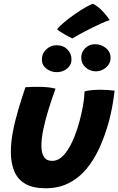

<svg xmlns="http://www.w3.org/2000/svg" viewBox="-20 -978 633 1027"><path d="M432.5 -489Q446.5 -493.5 470.5 -495.8Q494.5 -498 516.5 -498Q535.5 -498 557.5 -496.5Q579.5 -495 593 -493Q588.5 -452.5 581 -411.2Q573.5 -370 563 -330Q543 -256.5 514 -191.5Q485 -126.5 444.5 -77Q404 -27.5 349.2 0.8Q294.5 29 224 29Q156 29 115 5Q74 -19 56 -63Q38 -107 38 -166Q38 -215.5 48.8 -272.5Q59.5 -329.5 77.5 -390.2Q95.5 -451 116 -511.5Q130 -512.5 151.2 -513.2Q172.5 -514 189.5 -513.5Q214.5 -513.5 239 -510.8Q263.5 -508 277 -503.5Q258.5 -453 241 -397.2Q223.5 -341.5 212.5 -289.8Q201.5 -238 201.5 -199Q201.5 -159.5 215.2 -138.5Q229 -117.5 258.5 -117.5Q291.5 -117.5 318.5 -145.8Q345.5 -174 367 -221.2Q388.5 -268.5 404.5 -326.5Q416.5 -370.5 423.8 -411.2Q431 -452 432.5 -489ZM283.5 -592Q252.5 -592 228.2 -610.8Q204 -629.5 204 -659Q204 -691.5 227.2 -713.8Q250.5 -736 283 -736Q318 -736 340.2 -713.8Q362.5 -691.5 362.5 -660Q362.5 -630.5 339 -611.2Q315.5 -592 283.5 -592ZM492.5 -596.5Q461 -596.5 437.8 -617.5Q414.5 -638.5 414.5 -669Q414.5 -699.5 436 -720.5Q457.5 -741.5 488 -741.5Q521.5 -741.5 546.5 -721Q571.5 -700.5 571.5 -668.5Q571.5 -647 559.8 -630.8Q548 -614.5 530 -605.5Q512 -596.5 492.5 -596.5ZM477.5 -958Q501 -945.5 519.5 -927.5Q538 -909.5 550.2 -893.5Q562.5 -877.5 566.5 -871Q548 -864.5 524.5 -854Q501 -843.5 476.8 -831.5Q452.5 -819.5 430.5 -808Q408.5 -796.5 391.8 -787Q375 -777.5 367 -772.5Q363 -774 351.8 -780Q340.5 -786 327 -793.5Q313.5 -801 301.8 -808.8Q290 -816.5 285.5 -821.5Q299 -839 324.8 -860.2Q350.5 -881.5 380.2 -902.2Q410 -923 436.5 -938.2Q463 -953.5 477.5 -958Z"/></svg>

Font: Grandstander Thin
Style: Bold Italic
Weight: 700
Italic angle: -15°
Version: Version 1.200